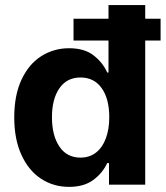

<svg xmlns="http://www.w3.org/2000/svg" viewBox="-20 -727 652 756"><path d="M36.1 -264.6Q36.1 -352.5 64.9 -413.8Q93.8 -475.1 142.8 -506.1Q191.9 -537.1 252 -537.1Q312 -537.1 348.1 -509.3Q384.3 -481.4 402.3 -441.4H407.2V-567.4H269.5V-653.3H407.2V-707H551.8V-653.3H612.3V-567.4H551.8V0H409.2V-85H402.3Q383.8 -45.4 347.2 -18.3Q310.5 8.8 252 8.8Q190.4 8.8 141.6 -23.2Q92.8 -55.2 64.5 -116.9Q36.1 -178.7 36.1 -264.6ZM410.2 -265.6Q410.2 -337.9 380.4 -379.9Q350.6 -421.9 296.9 -421.9Q243.2 -421.9 213.9 -379.4Q184.6 -336.9 184.6 -265.6Q184.6 -193.4 213.9 -149.9Q243.2 -106.4 296.9 -106.4Q332.5 -106.4 357.9 -126.2Q383.3 -146 396.7 -181.9Q410.2 -217.8 410.2 -265.6Z"/></svg>

Font: WEMIX Pretendard
Style: Bold
Weight: 700
Designer: Base glyphs from Inter by Rasmus Andersson; Hangeul glyphs from Noto Sans CJK(Source Han Sans) by Jang Soo-young and Kan
Foundry: Kil Hyung-jin
Version: Version 1.000